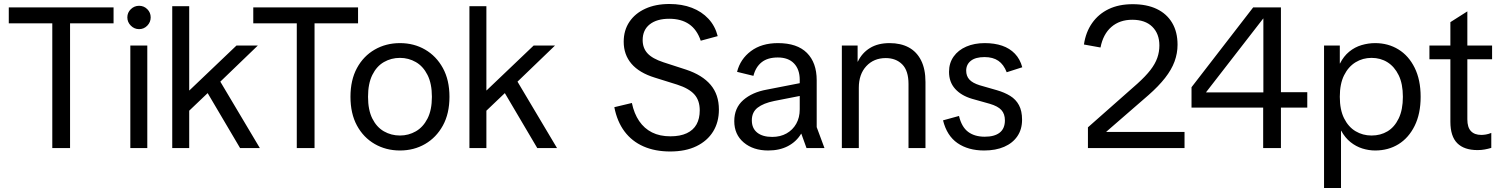

<svg xmlns="http://www.w3.org/2000/svg" viewBox="-20 -742 7520 962"><path d="M242 0V-667H331V0ZM24 -625V-705H549V-625Z M633 0V-514H718V0ZM677 -596Q653 -596 635.5 -613.5Q618 -631 618 -655Q618 -679 635.5 -696Q653 -713 677 -713Q701 -713 718 -696Q735 -679 735 -655Q735 -631 718 -613.5Q701 -596 677 -596Z M893 -154V-289H929L1165 -514H1272L1058 -308L1043 -297ZM843 0V-711H928V0ZM1183 0 1006 -300 1063 -368 1282 0Z M1467 0V-667H1556V0ZM1249 -625V-705H1774V-625Z M1984 12Q1914 12 1857.5 -20.5Q1801 -53 1768.5 -113Q1736 -173 1736 -257Q1736 -341 1768.5 -401Q1801 -461 1857.5 -493.5Q1914 -526 1984 -526Q2054 -526 2110 -493.5Q2166 -461 2199 -401Q2232 -341 2232 -257Q2232 -173 2199 -113Q2166 -53 2110 -20.5Q2054 12 1984 12ZM1984 -63Q2027 -63 2063.5 -84Q2100 -105 2122 -148Q2144 -191 2144 -257Q2144 -323 2122 -366.5Q2100 -410 2063.5 -431Q2027 -452 1984 -452Q1940 -452 1903.5 -431Q1867 -410 1845.5 -366.5Q1824 -323 1824 -257Q1824 -191 1845.5 -148Q1867 -105 1903.5 -84Q1940 -63 1984 -63Z M2382 -154V-289H2418L2654 -514H2761L2547 -308L2532 -297ZM2332 0V-711H2417V0ZM2672 0 2495 -300 2552 -368 2771 0Z M3338 17Q3262 17 3204 -8.5Q3146 -34 3109 -83.5Q3072 -133 3058 -205L3146 -226Q3157 -173 3182.5 -135.5Q3208 -98 3247 -78.5Q3286 -59 3339 -59Q3388 -59 3421 -74.5Q3454 -90 3470 -119Q3486 -148 3486 -189Q3486 -239 3459 -269Q3432 -299 3373 -318L3261 -353Q3183 -377 3144 -422.5Q3105 -468 3105 -533Q3105 -590 3133.5 -632.5Q3162 -675 3213.5 -698.5Q3265 -722 3334 -722Q3397 -722 3446.5 -703Q3496 -684 3529.5 -648Q3563 -612 3576 -561L3491 -538Q3472 -594 3432.5 -621Q3393 -648 3333 -648Q3271 -648 3235.5 -620Q3200 -592 3200 -541Q3200 -501 3224.5 -474.5Q3249 -448 3304 -430L3418 -393Q3499 -366 3540.5 -317Q3582 -268 3582 -193Q3582 -130 3553 -83Q3524 -36 3469.5 -9.5Q3415 17 3338 17Z M3829 12Q3754 12 3706.5 -28Q3659 -68 3659 -135Q3659 -201 3704 -240.5Q3749 -280 3822 -293L4032 -334V-270L3859 -236Q3805 -225 3776 -202.5Q3747 -180 3747 -139Q3747 -99 3774 -77.5Q3801 -56 3849 -56Q3890 -56 3921 -73.5Q3952 -91 3969.5 -122Q3987 -153 3987 -194V-342Q3987 -394 3958.5 -424Q3930 -454 3877 -454Q3826 -454 3796 -430Q3766 -406 3755 -362L3673 -382Q3689 -446 3742.5 -486Q3796 -526 3878 -526Q3974 -526 4023 -477Q4072 -428 4072 -340V-105L4111 0H4021L3995 -72H3994Q3970 -32 3928 -10Q3886 12 3829 12Z M4532 0V-321Q4532 -388 4500.5 -419.5Q4469 -451 4418 -451Q4358 -451 4320.5 -410.5Q4283 -370 4283 -302V0H4198V-514H4277V-433H4278Q4299 -477 4339 -501.5Q4379 -526 4437 -526Q4493 -526 4533 -504.5Q4573 -483 4595 -439.5Q4617 -396 4617 -331V0Z M4911 12Q4831 12 4777.5 -25Q4724 -62 4705 -139L4785 -161Q4798 -106 4830.5 -81.5Q4863 -57 4914 -57Q4963 -57 4989 -77.5Q5015 -98 5015 -139Q5015 -171 4997.5 -190.5Q4980 -210 4939 -222L4850 -247Q4796 -263 4765.5 -297Q4735 -331 4735 -382Q4735 -426 4758 -458.5Q4781 -491 4821.5 -508.5Q4862 -526 4914 -526Q4963 -526 5001 -513Q5039 -500 5065 -473Q5091 -446 5102 -405L5024 -380Q5009 -419 4982 -437.5Q4955 -456 4913 -456Q4868 -456 4844.5 -437.5Q4821 -419 4821 -388Q4821 -361 4837 -343.5Q4853 -326 4888 -315L4975 -290Q5013 -279 5041.5 -261.5Q5070 -244 5085.5 -215Q5101 -186 5101 -142Q5101 -94 5077.5 -59.5Q5054 -25 5011.5 -6.5Q4969 12 4911 12Z M5431 0V-104L5679 -323Q5720 -360 5744 -391Q5768 -422 5778.5 -452Q5789 -482 5789 -514Q5789 -573 5753.5 -608Q5718 -643 5653 -643Q5590 -643 5548.5 -607Q5507 -571 5494 -504L5411 -519Q5420 -581 5452 -626.5Q5484 -672 5535 -696.5Q5586 -721 5655 -721Q5726 -721 5776 -697Q5826 -673 5853 -627.5Q5880 -582 5880 -518Q5880 -475 5865 -434Q5850 -393 5817.5 -351.5Q5785 -310 5735 -266L5523 -82V-81H5915V0Z M6309 0V-232L6310 -254V-649H6309L6023 -280V-279H6335L6363 -280H6530V-203H5950V-305L6259 -705H6398V0Z M6614 200V-514H6693V-424H6694Q6712 -460 6740 -483Q6768 -506 6802 -516Q6836 -526 6870 -526Q6935 -526 6986.5 -494.5Q7038 -463 7068 -402.5Q7098 -342 7098 -257Q7098 -172 7068 -111.5Q7038 -51 6987 -19.5Q6936 12 6870 12Q6838 12 6806 2Q6774 -8 6746.5 -30Q6719 -52 6700 -87H6699V200ZM6852 -63Q6897 -63 6932 -84Q6967 -105 6988 -148.5Q7009 -192 7009 -257Q7009 -322 6988 -365Q6967 -408 6932 -430Q6897 -452 6852 -452Q6808 -452 6772 -430Q6736 -408 6714.5 -365Q6693 -322 6693 -257Q6693 -192 6714.5 -149Q6736 -106 6772 -84.5Q6808 -63 6852 -63Z M7383 10Q7316 10 7281.5 -24.5Q7247 -59 7247 -132V-631L7332 -685V-144Q7332 -104 7350 -85Q7368 -66 7402 -66Q7412 -66 7424.5 -68Q7437 -70 7452 -76V-1Q7435 4 7418.5 7Q7402 10 7383 10ZM7142 -445V-514H7456V-445Z"/></svg>

Font: TikTok Sans 24pt
Style: Regular
Weight: 400
Version: Version 4.000